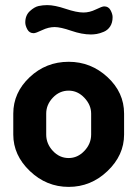

<svg xmlns="http://www.w3.org/2000/svg" viewBox="-20 -723 538 752"><path d="M32 -196V-278Q32 -360 96 -420.5Q160 -481 249 -481Q336 -481 401 -421Q466 -361 466 -278V-196Q466 -115 401 -53Q336 9 249 9Q162 9 97 -53Q32 -115 32 -196ZM79 -635Q79 -663 97 -679.5Q115 -696 131.5 -699.5Q148 -703 165 -703Q194 -703 237 -688.5Q280 -674 307 -674Q331 -674 355.5 -686Q380 -698 388 -698Q405 -698 413 -683Q421 -668 421 -656Q421 -634 411.5 -619.5Q402 -605 386.5 -598.5Q371 -592 359 -590Q347 -588 336 -588Q301 -588 259 -602.5Q217 -617 194 -617Q170 -617 145 -605Q120 -593 112 -593Q95 -593 87 -608Q79 -623 79 -635ZM161 -196Q161 -160 187 -132Q213 -104 249 -104Q284 -104 310.5 -132Q337 -160 337 -196V-278Q337 -312 310.5 -340Q284 -368 249 -368Q213 -368 187 -340.5Q161 -313 161 -278Z"/></svg>

Font: Terminal Dosis
Style: Bold
Weight: 700
Designer: EdgarTolentino, PabloImpallari, IginoMarini
Foundry: EdgarTolentino, PabloImpallari, IginoMarini
Version: Version 1.006